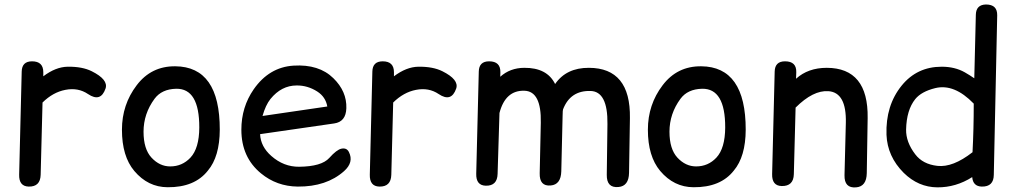

<svg xmlns="http://www.w3.org/2000/svg" viewBox="-20 -806 4488 851"><path d="M122.1 -534.2Q171.9 -534.2 171.9 -485.8Q171.9 -477.1 171.9 -467.8Q226.6 -509.3 279.8 -510.3Q344.7 -511.2 386.7 -490.2Q460.9 -453.1 447.8 -413.6Q426.3 -351.1 370.1 -389.2Q326.2 -418.9 269.5 -407.7Q214.4 -397 168.5 -351.6L160.2 -31.2Q158.7 22 107.4 21Q63.5 20 64.9 -32.2L76.2 -488.8Q77.1 -534.2 122.1 -534.2Z M760.7 -412.6Q696.8 -411.1 665 -368.2Q616.2 -301.8 616.2 -222.2Q616.2 -145.5 651.4 -107.4Q687.5 -68.4 734.4 -68.4Q787.6 -68.4 824.2 -107.4Q862.8 -148.9 863.3 -240.7Q863.8 -414.6 760.7 -412.6ZM756.8 -512.2Q954.6 -510.7 954.1 -231Q953.6 -111.8 901.4 -49.8Q842.8 24.9 722.7 23.9Q635.7 23.4 575.2 -48.3Q520.5 -113.3 520.5 -231Q520.5 -342.3 585.9 -428.2Q650.4 -513.2 756.8 -512.2Z M1132.8 -211.4Q1135.3 -156.2 1182.6 -114.7Q1237.3 -66.4 1305.7 -66.9Q1405.3 -67.9 1439.5 -106Q1472.2 -142.6 1493.2 -147Q1516.6 -151.9 1526.4 -132.3Q1549.3 -86.9 1504.9 -47.4Q1426.8 22 1299.8 21Q1206.5 20 1136.7 -37.6Q1049.8 -108.9 1049.8 -231Q1049.8 -331.5 1104.5 -410.2Q1172.9 -508.3 1281.2 -515.1Q1394 -522 1457.5 -459.5Q1517.6 -400.9 1515.1 -326.2Q1513.2 -266.1 1460.9 -258.8ZM1143.6 -292 1430.7 -334Q1423.3 -376.5 1386.2 -400.4Q1343.3 -427.7 1294.9 -427.2Q1227.5 -427.2 1178.7 -367.2Q1157.2 -340.3 1143.6 -292Z M1676.3 -534.2Q1726.1 -534.2 1726.1 -485.8Q1726.1 -477.1 1726.1 -467.8Q1780.8 -509.3 1834 -510.3Q1898.9 -511.2 1940.9 -490.2Q2015.1 -453.1 2002 -413.6Q1980.5 -351.1 1924.3 -389.2Q1880.4 -418.9 1823.7 -407.7Q1768.6 -397 1722.7 -351.6L1714.4 -31.2Q1712.9 22 1661.6 21Q1617.7 20 1619.1 -32.2L1630.4 -488.8Q1631.3 -534.2 1676.3 -534.2Z M2147.9 -534.2Q2198.7 -534.2 2197.8 -485.8L2197.3 -465.8Q2240.7 -504.9 2303.2 -505.4Q2404.8 -506.3 2440.4 -433.6Q2490.2 -505.9 2590.3 -505.4Q2775.4 -504.9 2772 -282.7L2768.1 -40Q2767.1 19 2721.2 22.9Q2668.5 27.8 2669.4 -31.2L2672.4 -256.3Q2674.3 -400.9 2597.2 -402.8Q2507.8 -405.3 2475.6 -321.3Q2474.1 -319.8 2473.6 -291.5L2467.8 -46.9Q2466.3 12.2 2420.9 16.1Q2370.6 20.5 2372.1 -38.1L2377 -262.2Q2379.9 -401.4 2304.7 -403.8Q2220.2 -406.7 2193.8 -305.2L2185.5 -35.2Q2184.1 18.1 2133.3 17.1Q2089.4 16.1 2090.8 -36.1L2102.1 -488.8Q2103 -534.2 2147.9 -534.2Z M3091.8 -412.6Q3027.8 -411.1 2996.1 -368.2Q2947.3 -301.8 2947.3 -222.2Q2947.3 -145.5 2982.4 -107.4Q3018.6 -68.4 3065.4 -68.4Q3118.7 -68.4 3155.3 -107.4Q3193.8 -148.9 3194.3 -240.7Q3194.8 -414.6 3091.8 -412.6ZM3087.9 -512.2Q3285.6 -510.7 3285.2 -231Q3284.7 -111.8 3232.4 -49.8Q3173.8 24.9 3053.7 23.9Q2966.8 23.4 2906.2 -48.3Q2851.6 -113.3 2851.6 -231Q2851.6 -342.3 2917 -428.2Q2981.4 -513.2 3087.9 -512.2Z M3459.5 -534.2Q3510.7 -534.2 3509.3 -485.8Q3508.8 -471.7 3508.3 -457Q3561.5 -505.4 3644.5 -505.4Q3829.1 -504.9 3825.7 -282.7L3821.8 -38.6Q3820.8 20.5 3774.9 24.4Q3721.7 29.3 3723.1 -29.8L3729 -261.2Q3732.4 -396 3651.9 -401.9Q3584 -406.7 3506.3 -329.1L3498.5 -33.7Q3497.1 19.5 3444.8 18.6Q3400.9 17.6 3402.3 -34.7L3413.6 -488.8Q3414.6 -534.2 3459.5 -534.2Z M4350.1 -786.1Q4400.9 -786.1 4399.9 -737.8L4384.8 -31.2Q4384.3 22 4331.5 21Q4292.5 20 4289.1 -21Q4216.8 24.9 4134.8 24.4Q4050.3 23.9 3985.4 -40Q3913.1 -112.3 3909.2 -208.5Q3904.8 -338.4 3976.6 -426.8Q4044.4 -510.3 4153.8 -510.3Q4212.4 -510.3 4256.3 -485.4Q4279.3 -472.2 4298.3 -459L4305.2 -740.7Q4306.2 -785.2 4350.1 -786.1ZM4290.5 -131.3Q4295.9 -232.9 4295.9 -346.7Q4209.5 -436 4125.5 -415.5Q4064 -400.4 4036.6 -366.7Q3998 -318.4 3996.1 -231.9Q3995.1 -176.3 4036.6 -122.1Q4069.8 -78.1 4134.8 -70.8Q4203.1 -63 4290.5 -131.3Z"/></svg>

Font: Comic Relief
Style: Regular
Weight: 400
Designer: Jeff Davis
Foundry: Loudifier
Version: Version 1.0